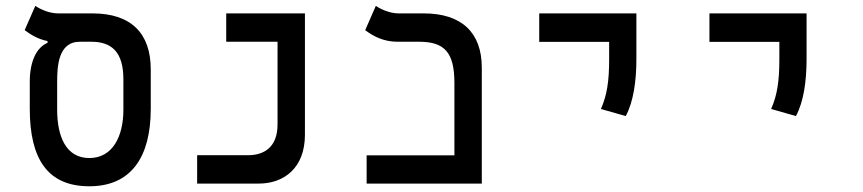

<svg xmlns="http://www.w3.org/2000/svg" viewBox="-20 -632 2970 661"><path d="M287.6 9.3C431.6 9.3 499 -91.3 499 -257.3V-393.1C499 -518.1 430.7 -585.9 298.3 -585.9H179.2C148.4 -585.9 116.2 -601.6 101.6 -611.8L64.9 -528.3C85 -513.2 110.4 -497.1 143.6 -490.7V-484.4C107.4 -469.7 82.5 -423.3 82.5 -350.6V-257.3C82.5 -84 144.5 9.3 287.6 9.3ZM287.6 -87.9C207 -87.9 176.8 -162.6 176.8 -253.9V-349.6C176.8 -402.3 179.7 -488.3 254.9 -488.3H294.4C364.3 -488.3 404.8 -453.1 404.8 -358.9V-253.9C404.8 -162.6 367.7 -87.9 287.6 -87.9Z M658.7 0H871.1C958 0 1029.8 -54.2 1029.8 -168V-585.9H758.8V-488.3H935.5V-203.6C935.5 -124.5 888.2 -97.7 834.5 -97.7H658.7Z M1242.2 0H1638.7V-398.9C1638.7 -520.5 1568.8 -585.9 1438.5 -585.9H1351.6C1320.8 -585.9 1288.6 -601.6 1273.9 -611.8L1237.3 -528.3C1263.2 -508.3 1299.8 -488.3 1347.7 -488.3H1422.9C1510.7 -488.3 1544.4 -451.2 1544.4 -346.2V-97.2H1242.2Z M2134.3 -232.4C2160.6 -281.2 2170.9 -352.5 2170.9 -428.2V-585.9H1836.4V-487.8H2077.1V-428.2C2077.1 -352.5 2069.8 -304.7 2048.8 -256.8Z M2720.2 -232.4C2746.6 -281.2 2756.8 -352.5 2756.8 -428.2V-585.9H2422.4V-487.8H2663.1V-428.2C2663.1 -352.5 2655.8 -304.7 2634.8 -256.8Z"/></svg>

Font: Cascadia Mono NF
Style: Regular
Weight: 400
Monospace: yes
Designer: Aaron Bell
Foundry: Saja Typeworks
Version: Version 2404.023